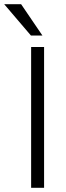

<svg xmlns="http://www.w3.org/2000/svg" viewBox="-64 -899 316 919"><path d="M147 0H85V-674H147ZM139 -729H84L-44 -879H37Z"/></svg>

Font: Hind Siliguri Light
Style: Regular
Weight: 300
Designer: Jyotish Sonowal
Foundry: Indian Type Foundry
Version: Version 1.001;PS 1.0;hotconv 1.0.86;makeotf.lib2.5.63406; tt